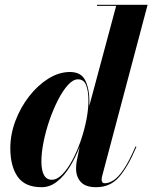

<svg xmlns="http://www.w3.org/2000/svg" viewBox="-20 -770 635 800"><path d="M352.5 -349Q352.5 -339.5 352 -328.5L464 -745.5H384V-750H595L405.5 -36Q403.5 -28.5 403.5 -20.5Q403.5 -15.5 406.2 -11Q409 -6.5 417 -6.5Q433.5 -6.5 453 -18.8Q472.5 -31 495 -64Q517.5 -97 544.5 -159.5L548.5 -158.5Q513.5 -75.5 476.5 -32.8Q439.5 10 380.5 10Q337 10 317 -11.5Q297 -33 297 -67.5Q297 -83.5 299.5 -97.5L312 -159Q295 -114.5 271.5 -76Q248 -37.5 218.2 -13.8Q188.5 10 153 10Q84 10 53.5 -33.8Q23 -77.5 23 -152.5Q23 -210 44.2 -266.2Q65.5 -322.5 101.2 -368.5Q137 -414.5 181.2 -442.2Q225.5 -470 271.5 -470Q318.5 -470 335.5 -434.5Q352.5 -399 352.5 -349ZM348.5 -351Q348.5 -390 339 -414.8Q329.5 -439.5 305 -439.5Q284.5 -439.5 263 -415.8Q241.5 -392 221.8 -353.5Q202 -315 186.2 -269.2Q170.5 -223.5 161.5 -178.5Q152.5 -133.5 152.5 -98.5Q152.5 -21 196 -21Q217.5 -21 239.2 -43Q261 -65 280.8 -101.5Q300.5 -138 315.8 -181.8Q331 -225.5 339.8 -269.8Q348.5 -314 348.5 -351Z"/></svg>

Font: Bodoni* 36pt
Style: Bold Italic
Weight: 700
Italic angle: -13°
Version: Version 2.3